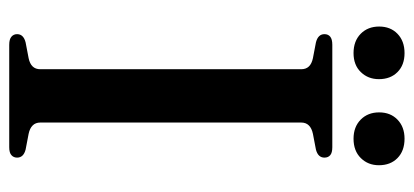

<svg xmlns="http://www.w3.org/2000/svg" viewBox="-260 -636 896 416"><g transform="rotate(90 188.0 -428.0)"><path d="M245.5 -67.5Q245.5 -57 251.8 -50.8Q258 -44.5 270 -42L304 -35.5Q321.5 -31 321.5 -17Q321.5 -9.5 316.2 -4.8Q311 0 299 0H77Q65 0 59.5 -4.8Q54 -9.5 54 -17Q54 -31 72 -35.5L106 -42Q118 -44.5 124 -50.8Q130 -57 130 -67.5V-632.5Q130 -643 124 -649.2Q118 -655.5 106 -658L72 -664.5Q54 -669 54 -683Q54 -691 59.5 -695.5Q65 -700 77 -700H299Q311 -700 316.2 -695.5Q321.5 -691 321.5 -683Q321.5 -669 304 -664.5L270 -658Q258 -655.5 251.8 -649.2Q245.5 -643 245.5 -632.5ZM95 -746Q69 -746 53.2 -761.5Q37.5 -777 37.5 -801.5Q37.5 -826 53.2 -841.2Q69 -856.5 95 -856.5Q121 -856.5 136.2 -841.2Q151.5 -826 151.5 -801Q151.5 -777.5 136.2 -761.8Q121 -746 95 -746ZM280.5 -746Q255 -746 239.2 -761.5Q223.5 -777 223.5 -801.5Q223.5 -826 239.2 -841.2Q255 -856.5 280.5 -856.5Q307 -856.5 322.5 -841.2Q338 -826 338 -801Q338 -777.5 322.5 -761.8Q307 -746 280.5 -746Z"/></g></svg>

Font: Fraunces 28pt
Style: Regular
Weight: 400
Version: Version 1.000;[b76b70a41]